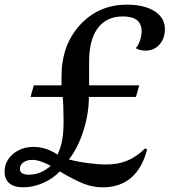

<svg xmlns="http://www.w3.org/2000/svg" viewBox="-38 -800 740 830"><path d="M511.2 -779.8Q586.4 -779.8 630.6 -751.2Q674.8 -722.7 674.8 -674.8Q674.8 -633.3 651.1 -607.2Q627.4 -581.1 590.8 -581.1Q578.1 -581.1 565.7 -584.5Q553.2 -587.9 548.8 -592.8Q558.1 -599.1 566.2 -622.3Q574.2 -645.5 574.2 -665Q574.2 -729 493.2 -729Q422.4 -729 384.8 -678.5Q347.2 -627.9 347.2 -534.2V-431.2H564L549.8 -380.9H346.2Q346.2 -308.6 322.5 -234.4Q298.8 -160.2 259.8 -110.8Q295.4 -101.1 342 -95Q388.7 -88.9 421.9 -88.9Q472.2 -88.9 512.2 -105.5Q552.2 -122.1 588.9 -158.2L598.1 -153.8Q554.7 9.8 405.8 9.8Q365.2 9.8 325.7 -5.1Q286.1 -20 220.2 -59.1Q192.4 -28.3 148.7 -9.3Q105 9.8 63 9.8Q23.4 9.8 2.7 -7.6Q-18.1 -24.9 -18.1 -58.1Q-18.1 -103.5 18.3 -134.3Q54.7 -165 107.9 -165Q160.2 -165 210.9 -131.8Q225.1 -162.6 231 -194.8Q236.8 -227.1 236.8 -275.9Q236.8 -347.7 232.9 -380.9H94.2L107.9 -431.2H228V-470.2Q228 -605 308.1 -692.4Q388.2 -779.8 511.2 -779.8ZM181.2 -83Q133.8 -108.9 101.1 -108.9Q78.1 -108.9 63 -97.9Q47.9 -86.9 47.9 -69.8Q47.9 -44.9 87.9 -44.9Q137.2 -44.9 181.2 -83Z"/></svg>

Font: Libre Baskerville
Style: Italic
Weight: 400
Designer: Pablo Impallari, Rodrigo Fuenzalida
Foundry: Pablo Impallari, Rodrigo Fuenzalida
Version: Version 1.000